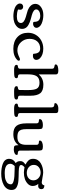

<svg xmlns="http://www.w3.org/2000/svg" viewBox="1064 -1828 975 3144"><g transform="rotate(90 1552.0 -256.5)"><path d="M247.1 -44.4Q356.9 -44.4 356.9 -111.8Q356.9 -162.6 257.8 -191.4Q239.3 -196.8 212.9 -204.1Q163.6 -217.3 146.5 -224.1Q103.5 -240.7 73.7 -272.5Q43.9 -304.2 43.9 -347.7Q43.9 -403.8 97.4 -440.9Q150.9 -478 226.6 -478Q300.3 -478 364.7 -451.2Q396.5 -438 416.3 -414.6Q436 -391.1 436 -365.7Q436 -340.3 415.8 -325.2Q395.5 -310.1 373.8 -310.1Q352.1 -310.1 345 -314.2Q337.9 -318.4 337.9 -333.5Q337.9 -427.7 237.8 -427.7Q196.3 -427.7 165.5 -409.4Q134.8 -391.1 134.8 -361.8Q134.8 -315.9 230.5 -289.1Q245.6 -285.2 267.1 -279.5Q288.6 -273.9 306.6 -268.3Q324.7 -262.7 344.5 -255.1Q364.3 -247.6 386.2 -235.4Q408.2 -223.1 421.9 -209Q453.6 -176.8 453.6 -131.1Q453.6 -85.4 422.9 -52.2Q361.8 12.7 247.1 12.7Q172.4 12.7 109.4 -11.7Q77.1 -24.4 57.6 -46.9Q38.1 -69.3 38.1 -94.7Q38.1 -120.1 54.2 -134Q70.3 -147.9 90.8 -147.9Q111.3 -147.9 125.7 -135.3Q140.1 -122.6 140.1 -103.8Q140.1 -85 136.7 -63.5Q188.5 -44.4 247.1 -44.4Z M952.1 -95.2Q974.1 -95.2 974.1 -74.7Q974.1 -63.5 967.3 -56.2Q902.3 13.2 780.8 13.2Q659.2 13.2 588.1 -52.7Q517.1 -118.7 517.1 -227.1Q517.1 -297.9 551.5 -355.2Q585.9 -412.6 645.3 -444.8Q704.6 -477.1 776.9 -477.1Q877.9 -477.1 932.6 -424.8Q961.4 -397 961.4 -359.9Q961.4 -337.9 943.1 -322.8Q924.8 -307.6 899.4 -307.6Q874 -307.6 862.8 -312Q859.4 -367.2 840.1 -396.7Q820.8 -426.3 775.4 -426.3Q701.2 -426.3 658.9 -378.9Q616.7 -331.5 616.7 -251.5Q616.7 -171.4 670.7 -112.3Q724.6 -53.2 806.6 -53.2Q855 -53.2 925.3 -87.4Q940.4 -95.2 952.1 -95.2Z M1519.5 0 1477.5 0.5Q1413.6 0.5 1398.4 -19Q1391.6 -27.8 1391.6 -40.3Q1391.6 -52.7 1401.4 -57.6Q1411.1 -62.5 1423.1 -63Q1435.1 -63.5 1444.8 -70.6Q1454.6 -77.6 1454.6 -93.3L1455.1 -235.4Q1455.1 -325.2 1433.6 -367.7Q1410.2 -415.5 1335.9 -415.5Q1257.8 -415.5 1226.6 -366.2Q1198.2 -320.3 1198.2 -232.9V-93.3Q1198.2 -64.9 1229.7 -63.2Q1261.2 -61.5 1261.2 -38.1Q1261.2 -11.2 1231.4 -4.9Q1210 0 1170.4 0L1128.4 0.5Q1064.5 0.5 1049.3 -19Q1042.5 -27.8 1042.5 -40.3Q1042.5 -52.7 1052.2 -57.6Q1062 -62.5 1074 -63Q1085.9 -63.5 1095.7 -70.6Q1105.5 -77.6 1105.5 -93.3V-625Q1105.5 -653.3 1070.3 -659.2Q1045.9 -663.1 1040.8 -667.7Q1035.6 -672.4 1035.6 -683.1Q1035.6 -693.8 1045.9 -702.6Q1056.2 -711.4 1072.8 -715.8Q1102.1 -723.6 1138.2 -723.6Q1198.7 -723.6 1198.7 -687V-403.3Q1265.1 -478.5 1366.7 -478.5Q1468.3 -478.5 1508.1 -426.5Q1547.9 -374.5 1547.9 -269L1547.4 -93.3Q1547.4 -64.9 1578.9 -63.2Q1610.4 -61.5 1610.4 -38.1Q1610.4 -11.2 1581.1 -4.9Q1558.6 0 1519.5 0Z M1804.7 0 1762.7 0.5Q1698.7 0.5 1683.6 -19Q1676.8 -27.8 1676.8 -40.3Q1676.8 -52.7 1686.5 -57.6Q1696.3 -62.5 1708 -63Q1719.7 -63.5 1729.5 -70.6Q1739.3 -77.6 1739.3 -93.3V-608.9Q1739.3 -653.3 1704.1 -656.7Q1700.7 -657.2 1695.3 -657.7Q1689.9 -658.2 1687.5 -658.4Q1685.1 -658.7 1681.4 -659.4Q1677.7 -660.2 1676 -661.1Q1674.3 -662.1 1672.9 -663.6Q1669.4 -666.5 1669.4 -677.7Q1669.4 -689 1684.6 -701.2Q1711.9 -723.6 1758.3 -723.6Q1807.6 -723.6 1815.9 -717.8Q1832.5 -706.1 1832.5 -687V-93.3Q1832.5 -64.9 1864 -63.2Q1895.5 -61.5 1895.5 -38.1Q1895.5 -11.2 1866.2 -4.9Q1843.8 0 1804.7 0Z M2094.7 -211.4Q2094.7 -144.5 2105.5 -116.9Q2116.2 -89.4 2129.9 -77.6Q2158.2 -53.2 2224.4 -53.2Q2290.5 -53.2 2321.3 -87.2Q2352.1 -121.1 2352.1 -200.7V-365.7Q2352.1 -401.9 2316.4 -404.3Q2288.1 -405.8 2285.2 -410.4Q2282.2 -415 2282.2 -420.9Q2282.2 -445.3 2310.8 -458Q2339.4 -470.7 2378.7 -470.7Q2418 -470.7 2431.9 -460Q2445.8 -449.2 2445.8 -409.2L2446.3 -96.7Q2446.3 -63.5 2481.4 -61Q2506.3 -59.6 2511.7 -55.9Q2517.1 -52.2 2517.1 -38.8Q2517.1 -25.4 2501 -14.2Q2472.2 5.4 2426 5.4Q2379.9 5.4 2368.9 -8.5Q2357.9 -22.5 2357.9 -72.8Q2298.8 13.2 2177.2 13.2Q2081.1 13.2 2040.8 -38.6Q2000.5 -90.3 2000.5 -198.2V-365.7Q2000.5 -401.9 1965.8 -404.3Q1937 -405.8 1934.1 -410.4Q1931.2 -415 1931.2 -420.9Q1931.2 -445.3 1959.5 -458Q1987.8 -470.7 2027.1 -470.7Q2066.4 -470.7 2080.6 -460Q2094.7 -449.2 2094.7 -409.2Z M3025.9 -303.7Q3025.9 -259.3 2992.2 -225.6Q2926.3 -159.7 2804.2 -159.7Q2780.3 -159.7 2753.4 -164.3Q2726.6 -168.9 2719.7 -169.9V-170.4Q2682.6 -139.2 2682.6 -115.7Q2682.6 -94.2 2703.6 -86.9Q2733.4 -76.2 2786.6 -75.2Q2839.8 -74.2 2869.6 -73.5Q2899.4 -72.8 2934.1 -70.3Q2968.8 -67.9 2995.1 -60.8Q3021.5 -53.7 3044.4 -42Q3091.3 -17.6 3091.3 41Q3091.3 85 3068.4 118.7Q3045.4 152.3 3006.8 171.9Q2930.2 211.4 2824.2 211.4Q2732.4 211.4 2662.6 186Q2625 172.4 2603 145.8Q2581.1 119.1 2581.1 82Q2581.1 12.7 2650.9 -24.9Q2632.3 -43 2625.7 -59.1Q2619.1 -75.2 2619.1 -96.7Q2619.1 -118.2 2623 -129.9Q2627 -141.6 2635.3 -151.4Q2646 -164.1 2675.3 -186Q2629.4 -209 2605.2 -237.5Q2581.1 -266.1 2581.1 -309.8Q2581.1 -353.5 2601.3 -385.7Q2621.6 -418 2654.8 -437Q2722.2 -475.6 2805.2 -475.6Q2828.6 -475.6 2892.8 -463.6Q2957 -451.7 2964.8 -451.7Q3008.3 -451.7 3015.6 -495.1Q3078.1 -495.1 3078.1 -445.3Q3078.1 -421.4 3063.7 -407.5Q3049.3 -393.6 3030.5 -393.6Q3011.7 -393.6 2990.2 -395.5Q3004.4 -383.3 3015.1 -357.4Q3025.9 -331.5 3025.9 -303.7ZM2807.1 -433.6Q2754.4 -433.6 2717.5 -402.8Q2680.7 -372.1 2680.7 -321.8Q2680.7 -271.5 2718.5 -239.3Q2756.3 -207 2811 -207Q2865.7 -207 2899.7 -237.1Q2933.6 -267.1 2933.6 -315.4Q2933.6 -363.8 2896.7 -398.7Q2859.9 -433.6 2807.1 -433.6ZM2815.4 154.3Q2890.6 154.3 2929.7 138.4Q2968.8 122.6 2983.9 101.8Q2999 81.1 2999 52.2Q2999 -7.8 2765.6 -7.8Q2699.7 -7.8 2699.7 -9.3Q2662.6 28.3 2662.6 62.5Q2662.6 154.3 2815.4 154.3Z"/></g></svg>

Font: Corben
Style: Regular
Weight: 400
Designer: vernon adams
Foundry: vernon adams
Version: Version 1.101